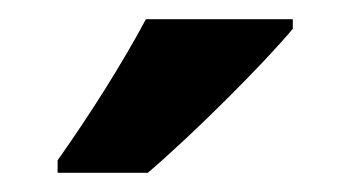

<svg xmlns="http://www.w3.org/2000/svg" viewBox="-20 -786 365 200"><path d="M285 -756V-766H132C108 -721 74 -667 40 -619V-606H134C182 -647 255 -720 285 -756Z"/></svg>

Font: Noto Sans Sinhala Condensed
Style: Bold
Weight: 700
Width: 3
Designer: Jelle Bosma - Monotype Design Team
Foundry: Monotype Imaging Inc.
Version: Version 2.006